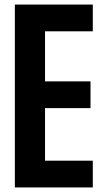

<svg xmlns="http://www.w3.org/2000/svg" viewBox="-20 -820 450 840"><path d="M45 0V-800H386V-683H177V-464H376V-347H177V-117H386V0Z"/></svg>

Font: Big Shoulders Text ExtraBold
Style: Regular
Weight: 800
Designer: Patric King
Foundry: XO Type Co
Version: Version 1.000; ttfautohint (v1.8.2)